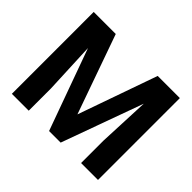

<svg xmlns="http://www.w3.org/2000/svg" viewBox="-151 -945 1179 1179"><g transform="rotate(45 438.0 -355.5)"><path d="M254.9 -710.9 437.5 -195.3 619.1 -710.9H811.5V0H664.6V-194.3L679.2 -529.8L487.3 0H386.7L195.3 -529.3L210 -194.3V0H63.5V-710.9Z"/></g></svg>

Font: RobotoInd
Style: Bold
Weight: 700
Designer: Google
Version: Version 2.001150; 2014